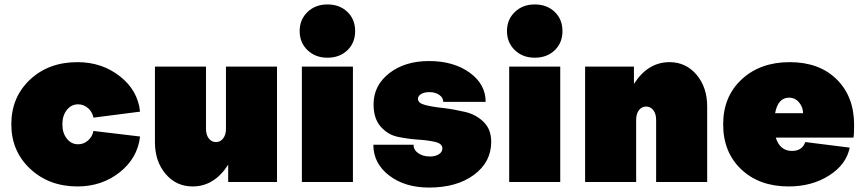

<svg xmlns="http://www.w3.org/2000/svg" viewBox="-20 -820 3899 865"><path d="M611 -317 401 -290Q396 -316 376.5 -333Q357 -350 332 -350Q301 -350 281 -324.5Q261 -299 261 -260Q261 -221 281 -195.5Q301 -170 332 -170Q357 -170 376.5 -187Q396 -204 401 -230L611 -205Q600 -108 519.5 -44Q439 20 329 20Q201 20 116 -59.5Q31 -139 31 -260Q31 -382 115 -461Q199 -540 329 -540Q439 -540 520 -476.5Q601 -413 611 -317Z M848 20Q774 20 726 -36.5Q678 -93 678 -180V-520H908V-240Q908 -213 920.5 -196.5Q933 -180 953 -180Q973 -180 985.5 -196.5Q998 -213 998 -240V-520H1228V0H1008V-78Q945 20 848 20Z M1570 -520V0H1340V-520ZM1330 -680Q1330 -732 1365.5 -766Q1401 -800 1455 -800Q1510 -800 1545 -766.5Q1580 -733 1580 -680Q1580 -627 1545 -593.5Q1510 -560 1455 -560Q1401 -560 1365.5 -594Q1330 -628 1330 -680Z M1913 25Q1804 25 1733 -29.5Q1662 -84 1662 -168H1843Q1843 -145 1864 -130Q1885 -115 1918 -115Q1941 -115 1957 -125Q1973 -135 1973 -151Q1973 -173 1941 -180.5Q1909 -188 1864 -191Q1818 -194 1772.5 -203.5Q1727 -213 1695 -249.5Q1663 -286 1663 -350Q1663 -435 1733.5 -490Q1804 -545 1913 -545Q2023 -545 2095.5 -493Q2168 -441 2168 -361H1977Q1977 -380 1959 -392.5Q1941 -405 1914 -405Q1892 -405 1877.5 -396.5Q1863 -388 1863 -374Q1863 -355 1897 -346.5Q1931 -338 1980 -333Q2028 -327 2076.5 -315.5Q2125 -304 2159 -270.5Q2193 -237 2193 -181Q2193 -90 2115.5 -32.5Q2038 25 1913 25Z M2504 -520V0H2274V-520ZM2264 -680Q2264 -732 2299.5 -766Q2335 -800 2389 -800Q2444 -800 2479 -766.5Q2514 -733 2514 -680Q2514 -627 2479 -593.5Q2444 -560 2389 -560Q2335 -560 2299.5 -594Q2264 -628 2264 -680Z M2996 -540Q3070 -540 3118 -483.5Q3166 -427 3166 -340V0H2936V-280Q2936 -307 2923.5 -323.5Q2911 -340 2891 -340Q2871 -340 2858.5 -323.5Q2846 -307 2846 -280V0H2616V-520H2836V-442Q2899 -540 2996 -540Z M3548 -140Q3594 -140 3608 -180L3808 -155Q3793 -79 3715.5 -29.5Q3638 20 3533 20Q3401 20 3319.5 -57Q3238 -134 3238 -260Q3238 -385 3321.5 -462.5Q3405 -540 3538 -540Q3671 -540 3749.5 -462.5Q3828 -385 3828 -257Q3828 -214 3825 -200H3475Q3494 -140 3548 -140ZM3472 -310H3598Q3598 -337 3580 -358.5Q3562 -380 3535 -380Q3485 -380 3472 -310Z"/></svg>

Font: Metropolitano Black
Style: Regular
Weight: 900
Designer: Fonts by Alex Slobzheninov & Chris M. Simpson / Changes by Cristiano Sobral
Foundry: Fonts by Alex Slobzheninov & Chris M. Simpson / Changes by Cristiano Sobral
Version: Version 1.00;August 30, 2020;FontCreator 13.0.0.2681 64-bit